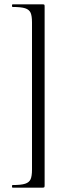

<svg xmlns="http://www.w3.org/2000/svg" viewBox="-20 -745 314 882"><path d="M176 117H38Q35 117 35 111Q35 105 38 105Q77 105 95.5 99Q114 93 120.5 78.5Q127 64 127 34V-642Q127 -672 120.5 -686.5Q114 -701 95.5 -707Q77 -713 38 -713Q35 -713 35 -719Q35 -725 38 -725H176Q182 -725 183.5 -723.5Q185 -722 185 -715V106Q185 113 183.5 115Q182 117 176 117Z"/></svg>

Font: Cormorant
Style: Regular
Weight: 400
Designer: Christian Thalmann (Catharsis Fonts)
Foundry: Catharsis Fonts
Version: Version 4.000